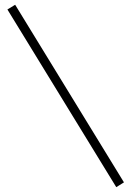

<svg xmlns="http://www.w3.org/2000/svg" viewBox="-20 -701 549 803"><path d="M11 -661.3 466.3 81.8 498.4 61.7 43.4 -681.1Z"/></svg>

Font: Prida01
Style: Bold
Weight: 700
Designer: gluk
Foundry: gluk
Version: Version 00.072